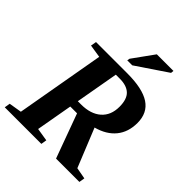

<svg xmlns="http://www.w3.org/2000/svg" viewBox="-235 -997 1136 1136"><g transform="rotate(45 333.0 -429.0)"><path d="M269.5 -277.3 229 -48.8 310.5 -35.6 304.7 0H-1.5L4.4 -35.6L84.5 -48.8L182.6 -606.4L101.1 -619.1L107.4 -654.8H368.7Q496.6 -654.8 558.1 -614.3Q619.6 -573.7 619.6 -489.7Q619.6 -413.6 578.4 -362.8Q537.1 -312 459 -291L557.1 -48.8L628.9 -35.6L623 0H427.7L326.2 -277.3ZM305.7 -331.1Q385.7 -331.1 431.2 -370.8Q476.6 -410.6 476.6 -481.9Q476.6 -545.4 447 -573.2Q417.5 -601.1 360.4 -601.1H326.7L278.8 -331.1ZM314.5 -709 317.4 -725.1 413.1 -857.9H552.2L550.3 -839.8L356.4 -709Z"/></g></svg>

Font: Liberation Serif
Style: Bold Italic
Weight: 700
Italic angle: -16.333°
Designer: Steve Matteson
Foundry: Ascender Corporation
Version: Version 2.1.5